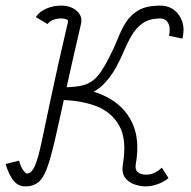

<svg xmlns="http://www.w3.org/2000/svg" viewBox="-61 -652 681 686"><path d="M30 14Q3 14 -13.5 -7.5Q-30 -29 -41 -66L7 -78Q14 -54 22.5 -43Q31 -32 34 -32Q51 -32 62.5 -56.5Q74 -81 87 -141.5Q100 -202 122 -307Q144 -412 182 -574Q183 -578 180 -580.5Q177 -583 171.5 -584.5Q166 -586 157 -586Q141 -586 128 -580.5Q115 -575 109 -566L67 -591Q79 -610 104 -621Q129 -632 157 -632Q192 -632 213.5 -613Q235 -594 228 -565Q194 -419 172 -317.5Q150 -216 135 -151Q120 -86 106.5 -50Q93 -14 75 0Q57 14 30 14ZM459 14Q441 14 420 7Q399 0 386 -17Q373 -34 378 -65H424Q421 -45 432 -36.5Q443 -28 461 -28Q479 -28 493 -35.5Q507 -43 517 -53L541 -16Q527 -3 503.5 5.5Q480 14 459 14ZM378 -65Q393 -153 365 -203Q337 -253 279.5 -274Q222 -295 146 -295L156 -340Q251 -340 316.5 -307.5Q382 -275 411 -214Q440 -153 424 -65ZM146 -295 156 -340Q195 -340 220 -344Q245 -348 263 -359Q281 -370 296.5 -391.5Q312 -413 330 -449Q347 -481 359.5 -513Q372 -545 388.5 -571.5Q405 -598 432.5 -614.5Q460 -631 506 -632Q538 -633 559.5 -617.5Q581 -602 590 -575Q599 -548 591 -514L543 -524Q549 -553 539.5 -570Q530 -587 508 -586Q472 -585 449 -569Q426 -553 410.5 -527Q395 -501 382 -470Q369 -439 352 -408.5Q335 -378 310 -352Q285 -326 245.5 -310.5Q206 -295 146 -295Z"/></svg>

Font: Victor Mono Thin
Style: Italic
Weight: 100
Italic angle: -12°
Monospace: yes
Designer: Rune Bjørnerås
Version: Version 1.561;gftools[0.9.30]